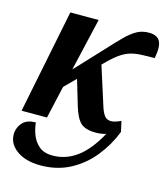

<svg xmlns="http://www.w3.org/2000/svg" viewBox="-115 -629 831 957"><g transform="rotate(15 300.5 -150.5)"><path d="M22 0 130 -536H276L213 -264L343 -403Q384 -448 414.5 -478.5Q445 -509 472.5 -524.5Q500 -540 535 -540Q579 -540 593 -512.5Q607 -485 595 -425Q554 -425 523.5 -423.5Q493 -422 467.5 -414Q442 -406 415 -386.5Q388 -367 352 -330L347 -325L412 -121Q421 -94 432.5 -79.5Q444 -65 466 -65Q477 -65 490.5 -69.5Q504 -74 516 -80L528 -26Q500 46 451.5 106.5Q403 167 335.5 203Q268 239 183 239Q104 239 57 203.5Q10 168 15 113Q19 82 41 60Q63 38 106 38Q108 65 119.5 97.5Q131 130 157 153Q183 176 229 176Q296 176 353 134.5Q410 93 460 2Q448 6 434.5 8Q421 10 407 10Q353 10 328.5 -13Q304 -36 286 -97L248 -225L191 -168L153 0Z"/></g></svg>

Font: Noto Serif Condensed
Style: Bold Italic
Weight: 700
Width: 3
Italic angle: -12°
Designer: Monotype Design Team
Foundry: Monotype Imaging Inc.
Version: Version 2.014